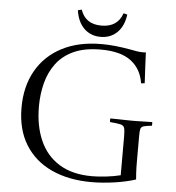

<svg xmlns="http://www.w3.org/2000/svg" viewBox="-59 -936 918 1003"><g transform="rotate(5 400.0 -434.5)"><path d="M447 -682Q362 -682 305 -656Q248 -630 214 -584.5Q180 -539 165 -480.5Q150 -422 150 -358Q150 -257 183.5 -180.5Q217 -104 285.5 -61.5Q354 -19 457 -19Q490 -19 530 -23.5Q570 -28 607 -37V-242Q607 -272 603 -285Q599 -298 582 -302Q565 -306 527 -309Q526 -319 527 -328Q542 -328 564 -327.5Q586 -327 608 -326.5Q630 -326 645 -326Q660 -326 680.5 -326.5Q701 -327 719.5 -327.5Q738 -328 747 -328Q748 -319 747 -309Q717 -306 704 -302Q691 -298 688 -287Q685 -276 685 -250V-115Q685 -81 686.5 -56.5Q688 -32 689 -22Q640 -6 577 3Q514 12 458 12Q337 12 247.5 -29.5Q158 -71 109 -150.5Q60 -230 60 -344Q60 -455 106.5 -537.5Q153 -620 240 -665.5Q327 -711 448 -711Q482 -711 517.5 -707.5Q553 -704 599 -696Q616 -693 632 -690Q648 -687 666 -687Q669 -687 672.5 -687Q676 -687 682 -688Q683 -656 685.5 -610Q688 -564 690 -527Q684 -526 680 -525.5Q676 -525 671 -525Q660 -599 605.5 -640.5Q551 -682 447 -682ZM329 -881Q354 -807 438 -807Q523 -807 548 -881Q553 -880 558 -879Q563 -878 568 -876Q560 -815 525.5 -781.5Q491 -748 439 -748Q387 -748 352.5 -781.5Q318 -815 309 -876Q314 -878 319 -879Q324 -880 329 -881Z"/></g></svg>

Font: Castoro Titling
Style: Regular
Weight: 400
Version: Version 2.04